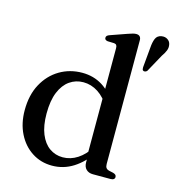

<svg xmlns="http://www.w3.org/2000/svg" viewBox="-113 -856 884 965"><g transform="rotate(15 329.0 -374.0)"><path d="M406.5 -81 403.5 -84.5V-642Q403.5 -653 399.8 -658Q396 -663 387.5 -664L353.5 -665Q345 -666.5 341.5 -670Q338 -673.5 338 -679Q338 -685.5 342.2 -689.8Q346.5 -694 357 -697.5L441 -727Q456.5 -732.5 466.2 -735Q476 -737.5 483.5 -737.5Q496 -737.5 502.2 -730.8Q508.5 -724 508.5 -712V-68Q508.5 -54.5 513.5 -47.8Q518.5 -41 528 -38.5L551 -33.5Q560 -31 564.2 -26.8Q568.5 -22.5 568.5 -16Q568.5 -8.5 563 -4.2Q557.5 0 546 0H455Q433 0 419.8 -12.8Q406.5 -25.5 406.5 -49.5ZM40.5 -223Q40.5 -302 71.5 -359.2Q102.5 -416.5 155.2 -447.8Q208 -479 272.5 -479Q331.5 -479 377.8 -450Q424 -421 452.5 -367.5L428.5 -343Q403 -388 367 -411.2Q331 -434.5 290 -434.5Q250.5 -434.5 219 -412.5Q187.5 -390.5 169.2 -346.5Q151 -302.5 151 -235Q151 -171.5 168.5 -128.8Q186 -86 216.5 -64.5Q247 -43 285.5 -43Q326 -43 362 -66.2Q398 -89.5 427.5 -135.5L443.5 -110Q405 -52.5 354.5 -20.5Q304 11.5 244.5 11.5Q186 11.5 139.8 -18.5Q93.5 -48.5 67 -101.5Q40.5 -154.5 40.5 -223ZM569 -688.5Q571 -718.5 579 -737.2Q587 -756 609 -759.5Q627 -762.5 640.5 -753.5Q654 -744.5 656.5 -729.5Q660 -713.5 653.8 -697.8Q647.5 -682 635 -664.5L585 -573.5Q582 -569.5 576.8 -567.5Q571.5 -565.5 566.5 -567Q561 -569.5 560.2 -574.5Q559.5 -579.5 559.5 -585Z"/></g></svg>

Font: Fraunces 18pt
Style: Regular
Weight: 400
Version: Version 1.000;[b76b70a41]